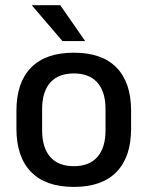

<svg xmlns="http://www.w3.org/2000/svg" viewBox="-20 -704 566 736"><path d="M263 12.5Q155 12.5 99 -45Q43 -102.5 43 -210.5V-280Q43 -387.5 99 -444.8Q155 -502 263 -502Q371 -502 426.8 -444.8Q482.5 -387.5 482.5 -280V-210.5Q482.5 -102.5 426.8 -45Q371 12.5 263 12.5ZM263 -67Q322.5 -67 353.5 -102.5Q384.5 -138 384.5 -204.5V-286Q384.5 -352 353.5 -387.2Q322.5 -422.5 263 -422.5Q203.5 -422.5 172.5 -387.2Q141.5 -352 141.5 -286V-204.5Q141.5 -138 172.5 -102.5Q203.5 -67 263 -67ZM211 -684 305.5 -548V-546.5H219.5L103 -682.5V-684Z"/></svg>

Font: Anek Latin Medium Medium
Style: Regular
Weight: 500
Version: Version 1.003